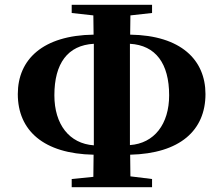

<svg xmlns="http://www.w3.org/2000/svg" viewBox="-20 -778 929 798"><path d="M278 0H612V-34L522 -45L521 -135C728 -140 834 -236 834 -387C834 -529 732 -631 521 -634L522 -714L612 -724V-758H278V-724L368 -714L369 -634C158 -631 54 -531 54 -387C54 -235 162 -139 369 -135L368 -43L278 -34ZM370 -174C268 -181 206 -261 206 -382C206 -514 261 -590 370 -596V-398V-352ZM520 -596C627 -590 683 -514 683 -382C683 -262 621 -182 520 -175V-353V-398Z"/></svg>

Font: Noto Serif SC Black
Style: Regular
Weight: 900
Designer: Ryoko NISHIZUKA 西塚涼子 (kana & ideographs); Frank Grießhammer (Latin, Greek & Cyrillic); Wenlong ZHANG 张文龙 (bopomofo); San
Foundry: Adobe
Version: Version 2.001;hotconv 1.1.0;makeotfexe 2.6.0